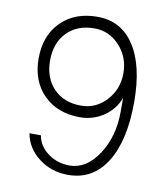

<svg xmlns="http://www.w3.org/2000/svg" viewBox="-78 -741 711 815"><g transform="rotate(10 277.0 -333.5)"><path d="M269.2 7.8Q197.7 7.8 143.7 -33.2Q89.7 -74.1 78 -137.8H127.4Q135.2 -92.3 175.6 -62.4Q215.9 -32.5 269.2 -32.5Q340.7 -32.5 392.1 -109.9Q443.4 -187.3 443.4 -295.2V-355Q425.2 -304.3 379.1 -273.1Q332.9 -241.9 277 -241.9Q179.5 -241.9 120.3 -301Q61.1 -360.2 61.1 -457.7Q61.1 -556.6 120.3 -615.7Q179.5 -674.9 277 -674.9Q379.7 -674.9 436.3 -588.4Q492.8 -502 492.8 -345.9Q492.8 -178.2 434.3 -85.2Q375.8 7.8 269.2 7.8ZM273.1 -291.3Q336.8 -291.3 381.7 -340.1Q426.5 -388.8 426.5 -457.7Q426.5 -526.7 381.7 -575.4Q336.8 -624.2 273.1 -624.2Q199 -624.2 154.7 -578.7Q110.5 -533.2 110.5 -457.7Q110.5 -382.3 154.7 -336.8Q199 -291.3 273.1 -291.3Z"/></g></svg>

Font: Lohit Assamese
Style: Regular
Weight: 400
Version: Version 2.91.5